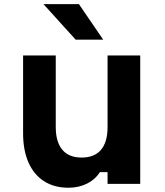

<svg xmlns="http://www.w3.org/2000/svg" viewBox="-20 -878 790 917"><path d="M649.7 0H493.7V-55.9H457.1Q434.8 -20.6 395.4 -1Q356.1 18.6 306.8 18.6Q239.1 18.6 190.6 -12.4Q142 -43.3 116.1 -101.8Q90.3 -160.2 90.3 -241.1V-613.1H246.3V-271.1Q246.3 -200 277.7 -162.7Q309.1 -125.5 369.7 -125.5Q430.8 -125.5 462.3 -162.4Q493.7 -199.3 493.7 -271.1V-613.1H649.7ZM341.2 -688.7 187.5 -858.4H356.9L472.8 -688.7Z"/></svg>

Font: Martian Mono Custom sWd Rg
Style: Regular
Weight: 400
Width: 6
Monospace: yes
Designer: Alex Havermale
Foundry: Evil Martians
Version: Version 1.000